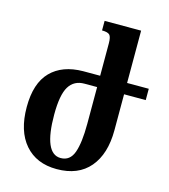

<svg xmlns="http://www.w3.org/2000/svg" viewBox="-114 -850 835 950"><g transform="rotate(15 303.5 -375.0)"><path d="M602 -434H491V-250Q491 -128 432.5 -59Q374 10 264 10Q160 10 101 -58Q42 -126 42 -249Q42 -371 101 -431Q160 -491 266 -492H353V-658Q353 -691 343 -701Q333 -711 304 -711V-760H491V-492H602ZM353 -434H288Q235 -434 209 -391.5Q183 -349 183 -248Q183 -48 269 -48Q317 -48 335 -98.5Q353 -149 353 -245Z"/></g></svg>

Font: Noto Serif Armenian SmBd Narrow
Style: Regular
Weight: 600
Width: 4
Designer: Monotype Design team
Foundry: Monotype Imaging Inc.
Version: Version 1.000